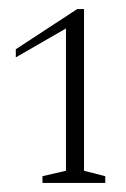

<svg xmlns="http://www.w3.org/2000/svg" viewBox="-20 -910 278 425"><path d="M74 -505V-520L126 -532V-847L15 -783V-801L151 -890H166V-532L213 -520V-505Z"/></svg>

Font: Spectral SC ExtraLight
Style: Regular
Weight: 275
Designer: Jean-Baptiste Levee
Foundry: Production Type
Version: Version 2.001